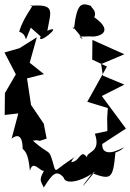

<svg xmlns="http://www.w3.org/2000/svg" viewBox="-44 -803 584 860"><path d="M361 -640C391 -635 476 -657 378 -726C395 -758 349 -779 368 -775C321 -792 301 -794 287 -672C255 -720 361 -590 312 -639ZM138 -640C117 -593 248 -700 168 -665C184 -755 206 -786 89 -777C125 -792 65 -741 42 -661C91 -645 54 -586 94 -679ZM381 -204C411 -117 341 -125 346 -98C314 -141 315 -73 270 -77C275 -20 258 -85 302 -107C192 -36 212 -33 200 -50C172 -150 187 -98 103 -173C149 -180 108 -162 165 -182L152 -249L95 -333L77 -452L153 -471L89 -522L121 -636L43 -587L-24 -568L27 -470L-22 -386L-23 -288L38 -295L8 -182C64 -226 57 -126 57 -138C65 -125 82 -126 90 -38C106 -103 153 0 162 -54C129 4 135 0 152 37C190 -23 208 -45 241 -8C248 26 321 11 382 -35C313 51 311 48 369 -27C453 3 462 1 473 -120C428 -113 487 -114 511 -143C447 -108 412 -116 414 -158L520 -227L412 -373L513 -424L417 -464L409 -516L513 -560L370 -624L369 -536L435 -505L347 -347L439 -319L436 -276L437 -216Z"/></svg>

Font: Charger Distortion
Style: 2
Weight: 400
Designer: Jasper
Foundry: Cannot Into Space Fonts
Version: Version 0.98